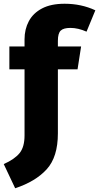

<svg xmlns="http://www.w3.org/2000/svg" viewBox="-49 -781 529 1025"><path d="M32 224 -29 95Q29 69 55.5 36.5Q82 4 82 -58V-411H1V-533H82V-571Q82 -625 105 -668Q128 -711 175.5 -736Q223 -761 296 -761Q385 -761 460 -726L413 -612Q368 -632 327 -632Q290 -632 275 -617.5Q260 -603 260 -563V-533H384L365 -411H260V-69Q260 57 200.5 122.5Q141 188 32 224Z"/></svg>

Font: Trujillo ExtraBold
Style: Regular
Weight: 800
Designer: Fira Sans original fonts by bBox Type GmbH, Carrois Corporate GbR, & Edenspiekermann AG / Changes by Cristiano Sobral
Foundry: Fira Sans original fonts by bBox Type GmbH, Carrois Corporate GbR, & Edenspiekermann AG / Changes by Cristiano Sobral
Version: Version 4.301;July 28, 2020;FontCreator 13.0.0.2655 64-bit